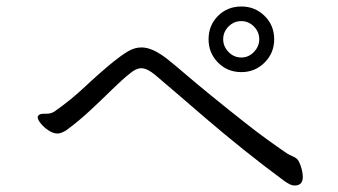

<svg xmlns="http://www.w3.org/2000/svg" viewBox="-20 -678 1040 591"><path d="M824 -557Q824 -515 794.5 -485.5Q765 -456 723 -456Q680 -456 651 -485.5Q622 -515 622 -557Q622 -600 651 -629Q680 -658 723 -658Q765 -658 794.5 -629Q824 -600 824 -557ZM723 -501Q745 -501 761.5 -518Q778 -535 778 -557Q778 -580 761.5 -596.5Q745 -613 723 -613Q700 -613 683.5 -596.5Q667 -580 667 -557Q667 -535 683.5 -518Q700 -501 723 -501ZM124 -328Q137 -328 148 -335Q198 -370 241 -410.5Q284 -451 329 -488Q354 -508 374 -520Q394 -532 416 -532Q449 -532 494 -497Q512 -483 547 -453Q582 -423 631 -383Q680 -343 738.5 -297Q797 -251 863 -206Q871 -201 879.5 -197.5Q888 -194 894 -189Q900 -184 906 -166Q912 -148 912 -133Q912 -107 887 -107Q879 -107 870.5 -111.5Q862 -116 855 -121Q790 -169 729 -218Q668 -267 615.5 -312Q563 -357 522.5 -392Q482 -427 458 -447Q433 -468 415 -468Q399 -468 380 -452Q356 -433 324.5 -402Q293 -371 257 -337.5Q221 -304 184 -277Q168 -267 157 -267Q144 -267 129.5 -276.5Q115 -286 105.5 -298Q96 -310 96 -317Q96 -320 97 -321Q101 -326 106 -327Q111 -328 117 -328Z"/></svg>

Font: Moon Stars Kai HW
Style: Regular
Weight: 400
Designer: GuiWonder
Version: Version 1.101